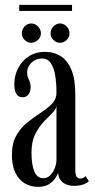

<svg xmlns="http://www.w3.org/2000/svg" viewBox="-20 -734 378 765"><path d="M131 10.5Q102 10.5 78.5 -3.5Q55 -17.5 41.2 -45.8Q27.5 -74 27.5 -117Q27.5 -164 45.5 -195Q63.5 -226 90 -247Q116.5 -268 143 -285.2Q169.5 -302.5 187.2 -320.8Q205 -339 205 -365.5Q205 -403.5 199.8 -434.2Q194.5 -465 182 -483Q169.5 -501 147 -501Q122.5 -501 105.2 -484Q88 -467 88 -444.5Q88 -433 91.5 -424.8Q95 -416.5 98.5 -408.2Q102 -400 102 -387.5Q102 -369.5 93.8 -358Q85.5 -346.5 69.5 -346.5Q53.5 -346.5 45.2 -360Q37 -373.5 37 -397.5Q37 -433.5 52.5 -463Q68 -492.5 95.5 -510Q123 -527.5 159 -527.5Q195 -527.5 222 -510.2Q249 -493 264.5 -456Q280 -419 280 -359V-58.5Q280 -38 285.2 -30.2Q290.5 -22.5 299.5 -22.5Q306.5 -22.5 312.5 -25.8Q318.5 -29 321.5 -32L334 -12Q328.5 -5.5 312.8 0.5Q297 6.5 276 6.5Q257 6.5 242.8 0.2Q228.5 -6 220.5 -17.5Q212.5 -29 211.5 -45.5Q208.5 -36 199.5 -22.8Q190.5 -9.5 174 0.5Q157.5 10.5 131 10.5ZM153 -24Q169 -24 180.8 -36.2Q192.5 -48.5 198.8 -65.5Q205 -82.5 205 -97V-313Q204 -299 188.8 -284Q173.5 -269 154.2 -248.8Q135 -228.5 120.2 -199Q105.5 -169.5 105.5 -126.5Q105.5 -77.5 116.8 -50.8Q128 -24 153 -24ZM219.5 -563.5Q204 -563.5 192.8 -574.8Q181.5 -586 181.5 -600.5Q181.5 -617 192.8 -628.8Q204 -640.5 219.5 -640.5Q234 -640.5 245.5 -628.8Q257 -617 257 -600.5Q257 -586 245.5 -574.8Q234 -563.5 219.5 -563.5ZM104 -563.5Q89.5 -563.5 78.2 -574.8Q67 -586 67 -600.5Q67 -617 78.2 -628.8Q89.5 -640.5 104 -640.5Q119.5 -640.5 131.2 -628.8Q143 -617 143 -600.5Q143 -586 131.2 -574.8Q119.5 -563.5 104 -563.5ZM56.5 -690.5V-714.5H267V-690.5Z"/></svg>

Font: Imbue 48pt
Style: Regular
Weight: 400
Designer: Tyler Finck
Foundry: Etcetera Type Company
Version: Version 1.102